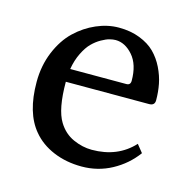

<svg xmlns="http://www.w3.org/2000/svg" viewBox="-75 -514 600 599"><g transform="rotate(15 225.0 -214.5)"><path d="M389.2 -104 409.2 -79.1Q379.4 -38.6 334.7 -14.4Q290 9.8 237.8 9.8Q187.5 9.8 146.2 -7.6Q105 -24.9 79.1 -56.2Q34.2 -109.4 34.2 -209Q34.2 -261.7 52.7 -306.4Q71.3 -351.1 100.8 -379.4Q130.4 -407.7 166.5 -423.3Q202.6 -439 238.8 -439Q276.9 -439 306.9 -427.2Q336.9 -415.5 355.7 -396.7Q374.5 -377.9 387 -352.5Q399.4 -327.1 404.3 -302Q409.2 -276.9 409.2 -250Q409.2 -232.9 391.1 -232.9H122.1Q122.1 -144.5 146 -106Q164.6 -75.7 194.6 -62.3Q224.6 -48.8 254.9 -48.8Q338.4 -48.8 389.2 -104ZM125 -274.9H306.2Q319.8 -274.9 319.8 -289.1Q319.8 -341.3 294.7 -370.1Q269.5 -398.9 238.8 -398.9Q230.5 -398.9 219.7 -396.2Q209 -393.6 193.8 -385Q178.7 -376.5 165.8 -363.5Q152.8 -350.6 141.4 -327.4Q129.9 -304.2 125 -274.9Z"/></g></svg>

Font: Linux Biolinum
Style: Regular
Weight: 400
Designer: Philipp H. Poll
Foundry: Philipp H. Poll
Version: Version 0.6.4